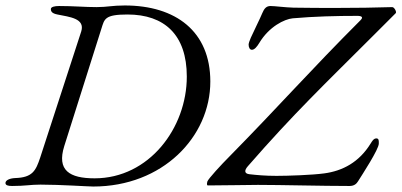

<svg xmlns="http://www.w3.org/2000/svg" viewBox="-24 -675 1468 702"><path d="M317 7C570 7 745 -174 745 -377C745 -560 619 -655 432 -655C385 -655 369 -649 329 -649C287 -649 245 -653 192 -653C176 -653 162 -650 162 -642C162 -633 166 -626 186 -622C230 -613 288 -608 273 -560L123 -99C107 -51 95 -26 32 -24C9 -23 -4 -15 -4 -6C-4 2 4 5 20 5C69 5 87 0 124 0C197 0 298 7 317 7ZM1254 5C1272 5 1280 -4 1285 -12C1300 -36 1361 -129 1361 -150C1361 -159 1362 -169 1352 -169C1342 -169 1336 -158 1331 -150C1289 -82 1229 -50 1161 -41C1117 -35 1029 -32 987 -32C946 -32 914 -35 888 -38C870 -40 868 -51 882 -67C1053 -263 1160 -364 1346 -550L1423 -627C1427 -631 1418 -649 1410 -649C1341 -647 1284 -646 1207 -646C1165 -646 1097 -646 1049 -647C1016 -648 981 -653 965 -653C950 -653 942 -644 935 -627C926 -605 905 -564 893 -537C888 -526 885 -516 885 -512C885 -502 889 -493 897 -493C906 -493 915 -503 924 -518C960 -578 1016 -605 1046 -608C1125 -615 1205 -617 1285 -617C1307 -616 1299 -606 1294 -601C1109 -416 999 -290 816 -104C785 -73 737 -21 734 -11C734 -11 730 3 736 3C789 3 886 1 919 1C1002 1 1157 5 1254 5ZM322 -23C230 -23 183 -52 211 -141L347 -571C358 -605 358 -622 442 -622C577 -622 659 -548 659 -395C659 -207 521 -23 322 -23Z"/></svg>

Font: EB Garamond
Style: Italic
Weight: 400
Italic angle: -17.2°
Designer: Georg Duffner and Octavio Pardo
Foundry: Georg Duffner
Version: Version 1.000;PS 001.000;hotconv 1.0.88;makeotf.lib2.5.64775